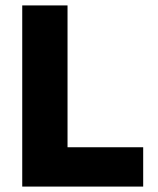

<svg xmlns="http://www.w3.org/2000/svg" viewBox="-20 -688 583 708"><path d="M508 0V-145H229V-668H62V0Z"/></svg>

Font: Celebes ExtraBold
Style: Regular
Weight: 800
Designer: Anugrah Pasau
Foundry: Lafontype
Version: Version 1.000